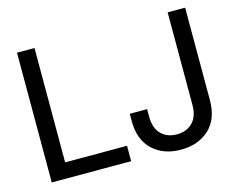

<svg xmlns="http://www.w3.org/2000/svg" viewBox="-102 -879 1281 1040"><g transform="rotate(-15 539.0 -359.5)"><path d="M69.3 0V-727.5H167.5V-86.4H514.6V0ZM792.5 9.8Q695.3 9.8 634.5 -46.9Q573.7 -103.5 573.7 -209V-250H670.9V-209Q670.9 -144 704.1 -110.1Q737.3 -76.2 792.5 -76.2Q847.2 -76.2 880.6 -110.1Q914.1 -144 914.1 -209V-727.5H1012.2V-209Q1012.2 -103.5 951.2 -46.9Q890.1 9.8 792.5 9.8Z"/></g></svg>

Font: Inter Cardless Display
Style: Regular
Weight: 400
Designer: Rasmus Andersson
Foundry: rsms
Version: Version 4.001;git-9221beed3